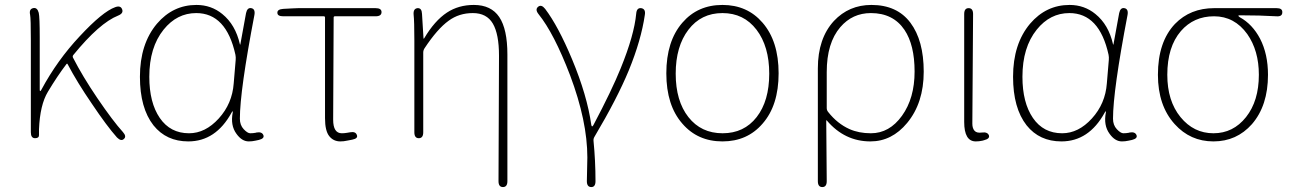

<svg xmlns="http://www.w3.org/2000/svg" viewBox="-20 -560 5230 778"><path d="M482 3Q471 14 454 -3Q413 -49 352 -140Q293 -226 254 -300Q252 -304 249 -300Q213 -253 174 -188Q142 -135 138 -36Q138 -24 138 -12Q138 0 122 0Q105 0 105 -24V-396Q105 -486 102 -500Q97 -523 114 -527Q131 -531 137 -508Q141 -491 141 -409V-196Q141 -191 143 -191Q145 -191 148 -197Q212 -316 303 -413Q396 -513 447 -531Q469 -539 475 -522Q481 -506 459 -497Q383 -467 277 -337Q273 -332 276 -326Q315 -250 374 -163Q438 -69 478 -25Q494 -7 482 3Z M743 13Q654 13 602 -52Q547 -122 547 -249Q547 -382 616 -464Q681 -540 776 -540Q836 -540 881 -503Q934 -460 952 -381Q953 -376 954 -381L977 -507Q982 -530 998 -527Q1015 -524 1011 -500Q952 -192 952 -79Q952 -53 967.5 -36.5Q983 -20 994 -20Q1005 -20 1016 -22L1019 -23Q1041 -27 1047 -13Q1053 1 1029 7L1015 10Q1002 13 988 13Q960 13 938 -18Q913 -52 923 -104Q924 -109 922.5 -109Q921 -109 918 -103Q854 13 743 13ZM746 -20Q812 -20 866.5 -80Q921 -140 927 -222L935 -317Q936 -328 934 -338Q897 -507 775 -507Q697 -507 643 -440Q585 -368 585 -249Q585 -144 627.5 -82Q670 -20 746 -20Z M1386 10Q1373 13 1359 13Q1331 13 1314 -8.5Q1297 -30 1297 -81V-489Q1297 -494 1292 -494H1128Q1104 -494 1104 -508Q1103 -522 1127 -524L1164 -526Q1176 -527 1189 -527H1502Q1526 -527 1526 -511Q1526 -494 1502 -494H1337Q1332 -494 1332 -489L1330 -75Q1330 -20 1365 -20Q1376 -20 1387 -22L1399 -24Q1421 -28 1426 -13Q1432 1 1407 6Z M2018 198Q2000 198 2000 174L2002 -334Q2002 -422 1977 -464.5Q1952 -507 1896 -507Q1840 -507 1798 -476Q1752 -443 1700 -364Q1695 -356 1695 -347V-24Q1695 0 1677 0Q1659 0 1659 -24V-396Q1659 -474 1656 -501Q1654 -525 1672 -527Q1689 -528 1690 -504L1696 -406Q1696 -401 1699 -405Q1741 -476 1791 -509Q1838 -540 1900 -540Q1970 -540 2003 -491Q2036 -442 2036 -339V174Q2036 198 2018 198Z M2376 198Q2358 198 2358 174L2360 78Q2360 -69 2290 -255Q2225 -425 2162 -503Q2147 -522 2161 -533Q2174 -543 2189 -524Q2242 -454 2298 -320Q2359 -174 2376 -54Q2377 -48 2379.5 -48Q2382 -48 2385 -54Q2459 -194 2495 -283Q2550 -418 2558 -505Q2560 -529 2578 -527Q2597 -524 2593 -500Q2578 -397 2528 -275Q2481 -161 2389 -6Q2384 2 2385 11Q2393 92 2393 174Q2393 198 2376 198Z M2745 -59Q2680 -133 2680 -263Q2680 -393 2745 -468Q2807 -540 2907.5 -540Q3008 -540 3070 -468Q3135 -393 3135 -263Q3135 -133 3070 -59Q3008 13 2907.5 13Q2807 13 2745 -59ZM2769.5 -85.5Q2821 -20 2908 -20Q2995 -20 3046 -85.5Q3097 -151 3097 -261.5Q3097 -372 3045.5 -439.5Q2994 -507 2907.5 -507Q2821 -507 2769.5 -439.5Q2718 -372 2718 -261.5Q2718 -151 2769.5 -85.5Z M3312 198Q3294 198 3294 174V-283Q3294 -404 3359 -475Q3420 -540 3511 -540Q3615 -540 3669 -468Q3723 -396 3723 -269.5Q3723 -143 3656 -62Q3594 13 3507 13Q3403 13 3331 -71Q3328 -75 3328 -70L3330 174Q3330 198 3312 198ZM3509 -20Q3584 -20 3635 -91Q3686 -162 3686 -270Q3686 -378 3645 -439Q3599 -507 3509 -507Q3434 -507 3385 -450Q3330 -386 3330 -268V-122Q3330 -113 3336 -106Q3373 -59 3422 -37Q3460 -20 3509 -20Z M3961 10Q3948 13 3934 13Q3887 13 3887 -66V-503Q3887 -527 3905 -527Q3923 -527 3923 -503L3920 -59Q3920 -40 3929 -30Q3938 -20 3959 -23Q3981 -26 3987 -12Q3992 2 3968 8Z M4281 13Q4192 13 4140 -52Q4085 -122 4085 -249Q4085 -382 4154 -464Q4219 -540 4314 -540Q4374 -540 4419 -503Q4472 -460 4490 -381Q4491 -376 4492 -381L4515 -507Q4520 -530 4536 -527Q4553 -524 4549 -500Q4490 -192 4490 -79Q4490 -53 4505.5 -36.5Q4521 -20 4532 -20Q4543 -20 4554 -22L4557 -23Q4579 -27 4585 -13Q4591 1 4567 7L4553 10Q4540 13 4526 13Q4498 13 4476 -18Q4451 -52 4461 -104Q4462 -109 4460.5 -109Q4459 -109 4456 -103Q4392 13 4281 13ZM4284 -20Q4350 -20 4404.5 -80Q4459 -140 4465 -222L4473 -317Q4474 -328 4472 -338Q4435 -507 4313 -507Q4235 -507 4181 -440Q4123 -368 4123 -249Q4123 -144 4165.5 -82Q4208 -20 4284 -20Z M4740 -57Q4672 -132 4672 -257Q4672 -390 4741 -463Q4803 -527 4900 -527H5153Q5177 -527 5176 -510Q5176 -492 5152 -494Q5086 -498 5003 -498Q4998 -498 4998 -496Q4998 -494 5004 -490Q5055 -462 5086 -403Q5118 -341 5118 -257Q5118 -132 5053 -57Q4991 13 4897 13Q4803 13 4740 -57ZM5081 -257Q5081 -355 5034 -422Q4982 -494 4899.5 -494Q4817 -494 4765 -434Q4710 -370 4710 -257Q4710 -151 4763.5 -85.5Q4817 -20 4897 -20Q4977 -20 5029 -85.5Q5081 -151 5081 -257Z"/></svg>

Font: Resource Han Rounded KR ExtraLight
Style: Regular
Weight: 250
Designer: Cyano Hao (round all glyphs); Ryoko NISHIZUKA 西塚涼子 (kana, bopomofo & ideographs); Paul D. Hunt (Latin, Greek & Cyrillic)
Foundry: Cyano Hao
Version: 0.990